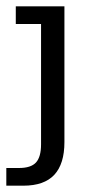

<svg xmlns="http://www.w3.org/2000/svg" viewBox="-38 -417 301 608"><path d="M-18 171V115H22Q60 115 76 97.5Q92 80 92 40V-341H12V-397H166V33Q166 102 134 136.5Q102 171 36 171Z"/></svg>

Font: Rokkitt SemiBold
Style: Regular
Weight: 400
Version: Version 3.103